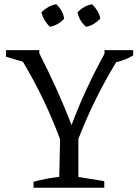

<svg xmlns="http://www.w3.org/2000/svg" viewBox="-20 -884 655 904"><path d="M138 0V-28Q169 -37 199.5 -42.5Q230 -48 259 -51L263 -228Q191 -421 88 -593L8 -617V-648H165V-633Q255 -457 317 -295Q376 -455 472 -631V-648H607V-623Q570 -601 527 -591Q474 -504 429.5 -413.5Q385 -323 349 -230V-51L471 -31V0ZM245 -864Q277 -834 282 -796Q270 -782 252 -771.5Q234 -761 215 -758Q201 -771 190.5 -788.5Q180 -806 175 -826Q189 -840 207 -850.5Q225 -861 245 -864ZM414 -864Q428 -850 438.5 -832.5Q449 -815 452 -796Q439 -782 421.5 -771.5Q404 -761 385 -758Q354 -784 345 -826Q358 -840 376 -850.5Q394 -861 414 -864Z"/></svg>

Font: Piazzolla SC
Style: Regular
Weight: 400
Designer: Juan Pablo del Peral
Foundry: Huerta Tipografica
Version: Version 1.330